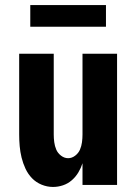

<svg xmlns="http://www.w3.org/2000/svg" viewBox="-20 -733 540 761"><path d="M190 8Q167 8 145 -1Q123 -10 107 -26.5Q91 -43 81 -64.5Q71 -86 65.5 -108.5Q60 -131 58 -154Q56 -177 56 -200V-520H193V-200Q193 -185 195 -169.5Q197 -154 203 -140Q209 -126 222 -116Q235 -106 250 -106Q265 -106 278 -116Q291 -126 297 -140Q303 -154 305 -169.5Q307 -185 307 -200V-520H444V0H307V-86Q301 -67 290.5 -49.5Q280 -32 264.5 -18.5Q249 -5 229.5 1.5Q210 8 190 8ZM100 -627V-713H400V-627Z"/></svg>

Font: Iosevka Heavy
Style: Regular
Weight: 900
Monospace: yes
Designer: Belleve Invis
Foundry: Belleve Invis
Version: Version 32.5.0; ttfautohint (v1.8.4)